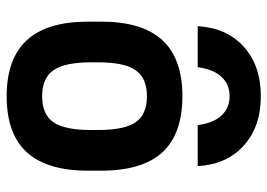

<svg xmlns="http://www.w3.org/2000/svg" viewBox="-136 -676 821 590"><g transform="rotate(90 275.0 -380.5)"><path d="M275 -771Q369 -771 427 -718.5Q485 -666 490 -577H364Q358 -624 335 -649.5Q312 -675 275 -675Q238 -675 215 -649.5Q192 -624 186 -577H60Q65 -666 123 -718.5Q181 -771 275 -771ZM275 10Q160 10 103 -52Q46 -114 46 -240V-280Q46 -407 103 -468.5Q160 -530 275 -530Q391 -530 447.5 -468.5Q504 -407 504 -280V-240Q504 -114 447.5 -52Q391 10 275 10ZM275 -99Q331 -99 355 -133.5Q379 -168 379 -249V-271Q379 -352 355 -386.5Q331 -421 275 -421Q220 -421 195.5 -386.5Q171 -352 171 -271V-249Q171 -168 195.5 -133.5Q220 -99 275 -99Z"/></g></svg>

Font: M PLUS Code Latin SemiExpanded SemiBold
Style: Regular
Weight: 600
Width: 6
Designer: Coji Morishita
Foundry: UNDERFOREST DESIGN
Version: Version 1.002; ttfautohint (v1.8.3)